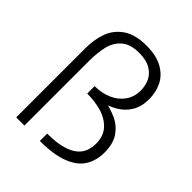

<svg xmlns="http://www.w3.org/2000/svg" viewBox="-212 -911 1044 1044"><g transform="rotate(45 310.0 -388.5)"><path d="M350 -385.5V-408.5Q411 -396.5 456 -376.5Q501 -356.5 530.5 -315Q560 -273.5 560 -205Q560 -142 531.5 -96.5Q503 -51 438 -25.5Q373 0 266.5 0V-56.5Q346.5 -56.5 397 -74.2Q447.5 -92 470.5 -125Q493.5 -158 493.5 -205Q493.5 -265 459.8 -300.5Q426 -336 375.2 -350.2Q324.5 -364.5 266.5 -364.5V-421.5Q320.5 -421.5 364.8 -440.8Q409 -460 435 -496.5Q461 -533 461 -582.5Q461 -617.5 447.2 -648.5Q433.5 -679.5 399.8 -700.2Q366 -721 310 -721Q243.5 -721 207.8 -690.2Q172 -659.5 160 -610.2Q148 -561 148 -492.5V0H85V-532Q85 -599.5 105 -654Q125 -708.5 175 -742.8Q225 -777 310 -777Q387 -777 435.5 -749.5Q484 -722 505.2 -677.8Q526.5 -633.5 526.5 -581Q526.5 -524 502.8 -484.5Q479 -445 440 -421.8Q401 -398.5 350 -385.5Z"/></g></svg>

Font: Monaspace Neon Var ExtraLight
Style: Regular
Weight: 200
Designer: Riley Cran and the Lettermatic Team
Version: Version 1.200 (Monaspace Neon Var)